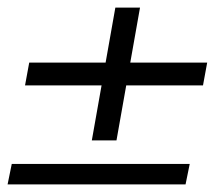

<svg xmlns="http://www.w3.org/2000/svg" viewBox="-33 -589 566 506"><path d="M-13 -103 -2 -157H467L456 -103ZM209 -219 271 -569H336L274 -219ZM33 -364 44 -424H513L502 -364Z"/></svg>

Font: DM Sans 10pt Light
Style: Italic
Weight: 300
Italic angle: -10°
Version: Version 4.004;gftools[0.9.30]